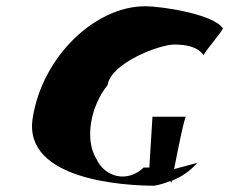

<svg xmlns="http://www.w3.org/2000/svg" viewBox="-20 -730 731 612"><path d="M84 -352C54 -154 384 -138 472 -138C488 -141 506 -146 523 -153C525 -150 526 -148 526 -146L528 -154C561 -167 588 -187 609 -211L535 -191C547 -253 568 -358 573 -358H466L456 -196H438C385 -146 314 -165 287 -224C250 -284 267 -389 323 -459C334 -530 489 -588 535 -588C572 -588 609 -582 629 -554C631 -564 697 -640 690 -640C661 -684 500 -710 442 -710C284 -710 114 -550 84 -352Z"/></svg>

Font: Ampere
Style: CndIta
Weight: 400
Version: Version 1